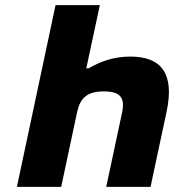

<svg xmlns="http://www.w3.org/2000/svg" viewBox="-20 -730 680 750"><path d="M197 -710 46 0H219L281 -291C293 -348 321 -373 386 -373C450 -373 469 -348 457 -291L395 0H568L631 -295C662 -442 611 -509 489 -509C422 -509 371 -489 326 -463H317L370 -710Z"/></svg>

Font: LT Wave Black
Style: Italic
Weight: 900
Designer: Daniel Lyons
Version: Version 2.5 (Glyphs App)